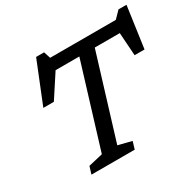

<svg xmlns="http://www.w3.org/2000/svg" viewBox="-161 -933 1137 1114"><g transform="rotate(-30 408.0 -376.0)"><path d="M451.5 -50 436.5 0H146.5L162 -50L258 -72.5L428.5 -629H269.5L169 -475H98.5L210 -752H263.5L278 -707H718L762 -752H815.5L776.5 -475H710L699.5 -629H532L361.5 -72.5Z"/></g></svg>

Font: Newsreader Caption
Style: Italic
Weight: 400
Italic angle: -17°
Designer: Hugues Gentile
Foundry: Production Type
Version: Version 1.001